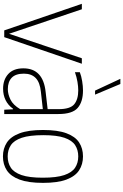

<svg xmlns="http://www.w3.org/2000/svg" viewBox="219 -1068 857 1336"><g transform="rotate(90 648.0 -399.5)"><path d="M191 0 6 -540H44L214.5 -33.5L385 -540H423L238 0Z M597 8Q534 8 494.5 -28Q455 -64 455 -133Q455 -270.5 619 -288L739 -302V-378Q739 -459 705 -487Q671 -515 608 -515Q582 -515 549 -509.5Q516 -504 482 -492V-526Q509 -536.5 544 -542.2Q579 -548 609 -548Q688 -548 730.5 -511Q773 -474 773 -377V0H743L740 -61H736Q711.5 -26.5 675.8 -9.2Q640 8 597 8ZM492 -137Q492 -79.5 520.2 -52.2Q548.5 -25 600 -25Q634.5 -25 672.2 -43.2Q710 -61.5 739 -111V-268.5L618 -255Q553 -248.5 522.5 -219Q492 -189.5 492 -137ZM610 -632 528 -808H564L638 -632Z M1068 9Q1013 9 971.5 -18.2Q930 -45.5 907 -106.8Q884 -168 884 -270Q884 -372 906.8 -433Q929.5 -494 970.8 -521Q1012 -548 1068 -548Q1123 -548 1164.5 -521Q1206 -494 1229 -433Q1252 -372 1252 -270Q1252 -168 1229.2 -106.8Q1206.5 -45.5 1165.2 -18.2Q1124 9 1068 9ZM1068 -24Q1113 -24 1146.2 -45.8Q1179.5 -67.5 1197.8 -120.8Q1216 -174 1216 -268Q1216 -364 1197.8 -417.8Q1179.5 -471.5 1146.2 -493.2Q1113 -515 1068 -515Q1023 -515 989.8 -493.5Q956.5 -472 938.2 -419Q920 -366 920 -272Q920 -176 938.2 -122Q956.5 -68 989.8 -46Q1023 -24 1068 -24Z"/></g></svg>

Font: Encode Sans Condensed Thin
Style: Regular
Weight: 100
Width: 3
Designer: Multiple Designers
Foundry: Impallari Type
Version: Version 3.000; ttfautohint (v1.8.3) -l 8 -r 50 -G 200 -x 14 